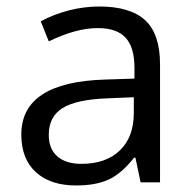

<svg xmlns="http://www.w3.org/2000/svg" viewBox="-20 -564 596 594"><path d="M415 0 398.9 -76.2H395Q355 -25.9 315.2 -8.1Q275.4 9.8 215.8 9.8Q136.2 9.8 91.1 -31.2Q45.9 -72.3 45.9 -147.9Q45.9 -310.1 305.2 -317.9L396 -320.8V-354Q396 -417 368.9 -447Q341.8 -477.1 282.2 -477.1Q215.3 -477.1 130.9 -436L106 -498Q145.5 -519.5 192.6 -531.7Q239.7 -543.9 287.1 -543.9Q382.8 -543.9 429 -501.5Q475.1 -459 475.1 -365.2V0ZM231.9 -57.1Q307.6 -57.1 350.8 -98.6Q394 -140.1 394 -214.8V-263.2L313 -259.8Q216.3 -256.3 173.6 -229.7Q130.9 -203.1 130.9 -147Q130.9 -103 157.5 -80.1Q184.1 -57.1 231.9 -57.1Z"/></svg>

Font: Samim FD
Style: FD
Weight: 400
Foundry: DejaVu fonts team - Redesigned by Saber Rastikerdar
Version: Version 4.0.5